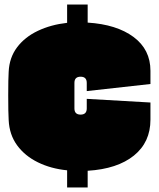

<svg xmlns="http://www.w3.org/2000/svg" viewBox="-20 -734 695 841"><path d="M360 -301 639 -285V-210Q639 -111 566.5 -52.5Q494 6 364 14V87H274V12Q203 5 146 -23Q89 -51 55 -97.5Q21 -144 18 -208Q17 -222 16.5 -250.5Q16 -279 16 -316Q16 -352 16.5 -379.5Q17 -407 18 -420Q21 -482 55 -527Q89 -572 146 -599Q203 -626 274 -634V-714H364V-635Q491 -627 565 -572Q639 -517 639 -424V-366L360 -335V-371Q360 -398 333 -398Q306 -398 306 -371V-259Q306 -232 333 -232Q360 -232 360 -259Z"/></svg>

Font: Gasoek One
Style: Regular
Weight: 400
Designer: Jiashuo Zhang
Foundry: JAMO
Version: Version 1.000; ttfautohint (v1.8.4.7-5d5b);gftools[0.9.29]